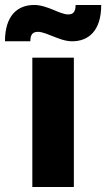

<svg xmlns="http://www.w3.org/2000/svg" viewBox="-84 -752 427 772"><path d="M46 0H213V-520H46ZM-64 -586H38C38 -614 48 -624 69 -624C87 -624 113 -612 129 -606C150 -598 177 -586 206 -586C271 -586 323 -627 323 -732H220C220 -704 210 -694 190 -694C172 -694 146 -706 129 -713C109 -721 82 -732 53 -732C-12 -732 -64 -691 -64 -586Z"/></svg>

Font: Aspekta 800
Style: Regular
Weight: 800
Designer: Ivo Dolenc
Version: Version 2.000